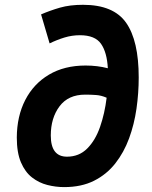

<svg xmlns="http://www.w3.org/2000/svg" viewBox="-20 -762 626 792"><path d="M244.6 9.8Q210 9.8 175.3 1Q140.6 -7.8 112.1 -30Q83.5 -52.2 66.4 -92.3Q49.3 -132.3 49.3 -194.8Q49.8 -282.7 84.2 -349.6Q118.7 -416.5 182.1 -454.1Q245.6 -491.7 333 -491.7Q381.8 -491.7 424.8 -480.5Q421.4 -545.9 396.7 -581.3Q372.1 -616.7 309.6 -616.7Q276.9 -616.7 245.8 -607.2Q214.8 -597.7 184.6 -583L149.4 -702.6Q187 -718.8 227.5 -730.5Q268.1 -742.2 322.3 -742.2Q448.2 -742.2 500.2 -668.2Q552.2 -594.2 552.2 -442.4Q552.2 -378.4 543 -313.7Q533.7 -249 512.5 -191.2Q491.2 -133.3 455.6 -87.9Q419.9 -42.5 367.9 -16.4Q315.9 9.8 244.6 9.8ZM419.9 -358.9Q397.5 -368.7 375.7 -370.1Q354 -371.6 334 -371.6Q332 -371.6 331.1 -371.6Q261.7 -371.6 225.6 -323.5Q189.5 -275.4 189.5 -203.1Q189.5 -115.7 256.3 -115.7Q306.2 -115.7 339.8 -149.4Q373.5 -183.1 392.8 -238.8Q412.1 -294.4 419.9 -358.9Z"/></svg>

Font: CaskaydiaCove NFP
Style: Bold Italic
Weight: 700
Italic angle: -10°
Designer: Aaron Bell
Foundry: Saja Typeworks
Version: Version 2111.001; VTT 6.35;Nerd Fonts 3.1.1